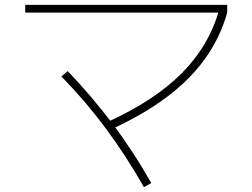

<svg xmlns="http://www.w3.org/2000/svg" viewBox="-20 -728 1040 791"><path d="M422 -225Q616 -313 728.5 -426Q841 -539 883 -688L916 -676Q887 -573 825 -486.5Q763 -400 667 -328Q571 -256 438 -195ZM573 43Q499 -87 415 -200Q331 -313 233 -413L259 -435Q357 -333 443 -219Q529 -105 603 26ZM84 -676V-708H916V-676Z"/></svg>

Font: M PLUS 1 Thin ExtraLight
Style: Regular
Weight: 250
Version: Version 1.001